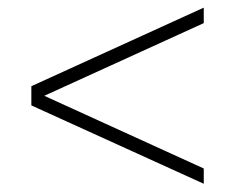

<svg xmlns="http://www.w3.org/2000/svg" viewBox="-20 -632 600 490"><path d="M60 -363V-412L500 -612.5V-573L93 -387.5L500 -202V-163Z"/></svg>

Font: Bodoni* 06pt
Style: Regular
Weight: 400
Version: Version 2.3